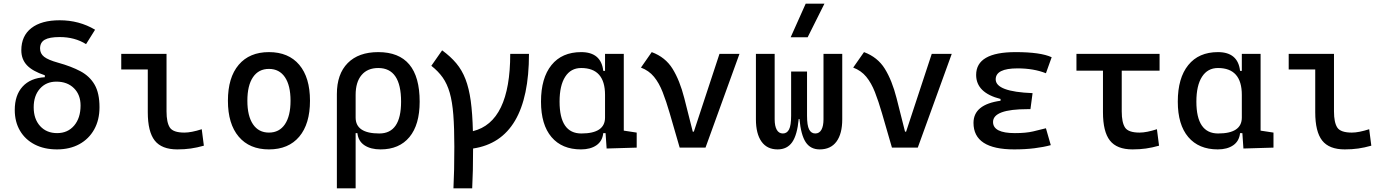

<svg xmlns="http://www.w3.org/2000/svg" viewBox="-20 -815 7657 1060"><path d="M294.4 9.8Q224.1 9.8 171.6 -17.3Q119.1 -44.4 90.3 -93.5Q61.5 -142.6 61.5 -208Q61.5 -289.6 104.7 -336.9Q147.9 -384.3 227.5 -388.7V-399.4Q159.7 -421.9 128.7 -454.8Q97.7 -487.8 97.7 -537.6Q97.7 -616.7 153.1 -659.9Q208.5 -703.1 309.6 -703.1Q417 -703.1 504.9 -650.9L455.1 -571.3Q393.1 -610.4 309.6 -610.4Q252.4 -610.4 226.8 -595.5Q201.2 -580.6 201.2 -547.4Q201.2 -519 223.6 -501.5Q246.1 -483.9 300.8 -468.8Q373.5 -448.7 424.6 -421.4Q475.6 -394 502.4 -347.4Q529.3 -300.8 529.3 -222.7Q529.3 -152.8 500 -100.3Q470.7 -47.9 418 -19Q365.2 9.8 294.4 9.8ZM295.4 -80.1Q354 -80.1 389.4 -121.8Q424.8 -163.6 424.8 -232.4Q424.8 -292 388.2 -328.1Q351.6 -364.3 291 -364.3Q234.9 -364.3 200.4 -325.4Q166 -286.6 166 -222.7Q166 -158.2 201.4 -119.1Q236.8 -80.1 295.4 -80.1Z M959 9.8Q872.6 9.8 834.2 -39.1Q795.9 -87.9 795.9 -195.3V-431.6H649.4V-517.6H899.4V-200.2Q899.4 -138.7 917.7 -110.8Q936 -83 998 -83Q1036.1 -83 1093.8 -101.6L1105.5 -10.7Q1067.9 0 1033.2 4.9Q998.5 9.8 959 9.8Z M1464.8 9.8Q1357.4 9.8 1297.9 -60.5Q1238.3 -130.9 1238.3 -258.8Q1238.3 -387.2 1297.9 -457.3Q1357.4 -527.3 1464.8 -527.3Q1572.8 -527.3 1632.1 -457.3Q1691.4 -387.2 1691.4 -258.8Q1691.4 -130.9 1632.1 -60.5Q1572.8 9.8 1464.8 9.8ZM1464.8 -83Q1522 -83 1553 -128.9Q1584 -174.8 1584 -258.8Q1584 -343.3 1553 -388.9Q1522 -434.6 1464.8 -434.6Q1407.7 -434.6 1376.7 -388.9Q1345.7 -343.3 1345.7 -258.8Q1345.7 -174.8 1376.7 -128.9Q1407.7 -83 1464.8 -83Z M1839.8 224.6V-295.4Q1839.8 -406.2 1899.7 -466.8Q1959.5 -527.3 2068.4 -527.3Q2296.9 -527.3 2296.9 -253.9Q2296.9 -126.5 2240.5 -58.3Q2184.1 9.8 2081.1 9.8Q2026.4 9.8 1992.2 -12.9Q1958 -35.6 1953.1 -80.1H1943.4V224.6ZM2068.4 -439.5Q2008.8 -439.5 1976.1 -400.6Q1943.4 -361.8 1943.4 -291V-166Q1943.4 -78.1 2074.2 -78.1Q2194.3 -78.1 2194.3 -253.9Q2194.3 -439.5 2068.4 -439.5Z M2483.4 224.6Q2485.8 176.8 2487.1 119.4Q2488.3 62 2488.3 -4.9Q2488.3 -108.9 2482.7 -181.2Q2477.1 -253.4 2462.9 -302.7Q2448.7 -352.1 2424.1 -387Q2399.4 -421.9 2361.3 -451.7L2420.9 -537.1Q2467.3 -503.4 2499 -465.6Q2530.8 -427.7 2550 -377.7Q2569.3 -327.6 2578.9 -258.1Q2588.4 -188.5 2590.8 -90.8Q2796.9 -141.1 2796.9 -517.6H2900.4Q2900.4 -41 2591.8 4.9Q2591.8 68.8 2590.6 123.5Q2589.4 178.2 2586.9 224.6Z M3187.5 9.8Q3082.5 9.8 3024.7 -58.3Q2966.8 -126.5 2966.8 -253.9Q2966.8 -384.3 3024.7 -455.8Q3082.5 -527.3 3188.5 -527.3Q3298.8 -527.3 3310.5 -423.8H3320.3V-517.6H3423.8V-93.8L3495.1 -83V0L3329.1 4.9L3323.2 -80.1H3310.5Q3305.7 -35.6 3272.7 -12.9Q3239.7 9.8 3187.5 9.8ZM3069.3 -253.9Q3069.3 -78.1 3189.5 -78.1Q3320.3 -78.1 3320.3 -166V-291Q3320.3 -439.5 3188.5 -439.5Q3131.3 -439.5 3100.3 -391.1Q3069.3 -342.8 3069.3 -253.9Z M3732.4 0 3677.2 -190.4Q3658.2 -255.9 3638.4 -306.4Q3618.7 -356.9 3590.6 -391.1Q3562.5 -425.3 3518.6 -441.9L3578.1 -527.3Q3653.3 -499.5 3693.1 -435.3Q3732.9 -371.1 3757.8 -273.4L3804.7 -87.9H3810.5L3952.1 -517.6H4062.5L3875 0Z M4272.9 9.8Q4214.8 9.8 4184.1 -33.4Q4153.3 -76.7 4153.3 -156.2V-517.6H4256.8V-156.2Q4256.8 -119.1 4268.3 -98.6Q4279.8 -78.1 4302.2 -78.1Q4324.7 -78.1 4336.2 -100.3Q4347.7 -122.6 4347.7 -175.8V-419.9H4435.5V-175.8Q4435.5 -122.6 4447 -100.3Q4458.5 -78.1 4481 -78.1Q4503.4 -78.1 4514.9 -98.6Q4526.4 -119.1 4526.4 -156.2V-517.6H4629.9V-156.2Q4629.9 -76.7 4598.1 -33.4Q4566.4 9.8 4505.4 9.8Q4454.6 9.8 4428.2 -30Q4401.9 -69.8 4393.6 -158.2H4389.6Q4381.3 -69.8 4353.5 -30Q4325.7 9.8 4272.9 9.8ZM4345.2 -609.4 4428.2 -794.9H4531.7L4439 -609.4Z M4904.3 0 4849.1 -190.4Q4830.1 -255.9 4810.3 -306.4Q4790.5 -356.9 4762.5 -391.1Q4734.4 -425.3 4690.4 -441.9L4750 -527.3Q4825.2 -499.5 4865 -435.3Q4904.8 -371.1 4929.7 -273.4L4976.6 -87.9H4982.4L5124 -517.6H5234.4L5046.9 0Z M5579.1 9.8Q5354.5 9.8 5354.5 -136.7Q5354.5 -238.3 5503.9 -258.8V-268.6Q5369.1 -302.7 5369.1 -401.4Q5369.1 -527.3 5586.9 -527.3Q5725.1 -527.3 5786.1 -499L5754.4 -410.6Q5687 -437.5 5597.7 -437.5Q5477.1 -437.5 5477.1 -377Q5477.1 -308.6 5680.7 -300.8L5668.9 -212.4H5653.3Q5462.4 -212.4 5462.4 -141.6Q5462.4 -80.1 5583 -80.1Q5643.6 -80.1 5683.3 -89.4Q5723.1 -98.6 5754.4 -106.9L5781.2 -13.7Q5742.2 -2.9 5691.2 3.4Q5640.1 9.8 5579.1 9.8Z M6232.4 9.8Q6146 9.8 6107.7 -39.1Q6069.3 -87.9 6069.3 -195.3V-424.8H5922.9V-517.6H6381.8V-424.8H6172.9V-200.2Q6172.9 -138.7 6191.2 -110.8Q6209.5 -83 6271.5 -83Q6309.6 -83 6367.2 -101.6L6378.9 -10.7Q6341.3 0 6306.6 4.9Q6272 9.8 6232.4 9.8Z M6703.1 9.8Q6598.1 9.8 6540.3 -58.3Q6482.4 -126.5 6482.4 -253.9Q6482.4 -384.3 6540.3 -455.8Q6598.1 -527.3 6704.1 -527.3Q6814.5 -527.3 6826.2 -423.8H6835.9V-517.6H6939.5V-93.8L7010.7 -83V0L6844.7 4.9L6838.9 -80.1H6826.2Q6821.3 -35.6 6788.3 -12.9Q6755.4 9.8 6703.1 9.8ZM6585 -253.9Q6585 -78.1 6705.1 -78.1Q6835.9 -78.1 6835.9 -166V-291Q6835.9 -439.5 6704.1 -439.5Q6647 -439.5 6616 -391.1Q6585 -342.8 6585 -253.9Z M7404.3 9.8Q7317.9 9.8 7279.5 -39.1Q7241.2 -87.9 7241.2 -195.3V-431.6H7094.7V-517.6H7344.7V-200.2Q7344.7 -138.7 7363 -110.8Q7381.3 -83 7443.4 -83Q7481.4 -83 7539.1 -101.6L7550.8 -10.7Q7513.2 0 7478.5 4.9Q7443.8 9.8 7404.3 9.8Z"/></svg>

Font: Caskaydia Cove
Style: Regular
Weight: 400
Monospace: yes
Designer: Aaron Bell
Foundry: Saja Typeworks
Version: Version 4.300; ttfautohint (v1.8.3)